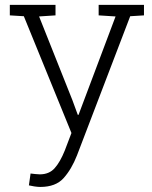

<svg xmlns="http://www.w3.org/2000/svg" viewBox="-20 -548 620 782"><path d="M144 213.4Q133.8 213.4 119.4 211.2Q105 209 97.7 207L104.5 158.7Q111.3 159.7 123.8 160.9Q136.2 162.1 142.1 162.1Q180.2 162.1 202.6 137Q225.1 111.8 243.7 65.4L271 -6.3L77.1 -481.9L20 -485.4V-528.3H206.1V-485.4L139.2 -481L274.9 -140.1L296.9 -80.1H299.8L450.7 -481L381.8 -485.4V-528.3H566.4V-485.4L510.3 -481.9L293.5 85Q271.5 141.1 239.3 177.2Q207 213.4 144 213.4Z"/></svg>

Font: Roboto Slab Light
Style: Regular
Weight: 300
Designer: Google
Version: Version 2.000; ttfautohint (v1.8.1.43-b0c9)